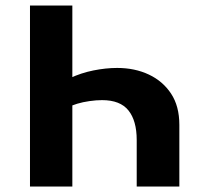

<svg xmlns="http://www.w3.org/2000/svg" viewBox="-20 -678 737 698"><path d="M243 -658V0H89V-658ZM406 -431Q470 -431 521 -407Q572 -383 602 -337.5Q632 -292 632 -224V0H477V-169Q477 -239 447 -276.5Q417 -314 351 -314Q330 -314 305.5 -310.5Q281 -307 261 -301Q241 -295 229 -288L166 -345Q194 -375 234.5 -394Q275 -413 320 -422Q365 -431 406 -431Z"/></svg>

Font: Ysabeau Office ExtraBold
Style: Regular
Weight: 800
Designer: Christian Thalmann (Catharsis Fonts)
Version: Version 2.001;gftools[0.9.30]; featfreeze: tnum,lnum,ss02